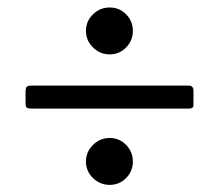

<svg xmlns="http://www.w3.org/2000/svg" viewBox="-20 -656 600 526"><path d="M215.5 -571.5Q215.5 -598 234.8 -616.8Q254 -635.5 280.5 -635.5Q307 -635.5 325.5 -616.8Q344 -598 344 -571.5Q344 -545 325.5 -526Q307 -507 280.5 -507Q254 -507 234.8 -526Q215.5 -545 215.5 -571.5ZM67.5 -421.5H497Q510 -421.5 510 -407.5V-367.5Q510 -358.5 498 -358.5H66Q56.5 -358.5 53.2 -361.2Q50 -364 50 -373.5V-401.5Q50 -414 52.8 -417.8Q55.5 -421.5 67.5 -421.5ZM215.5 -213.5Q215.5 -240 234.8 -259Q254 -278 280.5 -278Q307 -278 325.5 -259Q344 -240 344 -213.5Q344 -187 325.5 -168.2Q307 -149.5 280.5 -149.5Q254 -149.5 234.8 -168.2Q215.5 -187 215.5 -213.5Z"/></svg>

Font: Besley* Condensed Medium
Style: Regular
Weight: 500
Width: 3
Designer: Owen Earl
Foundry: indestructible type*
Version: Version 3.000; ttfautohint (v1.8.3)